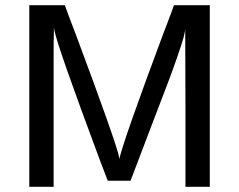

<svg xmlns="http://www.w3.org/2000/svg" viewBox="-20 -714 915 734"><path d="M92 0V-694H228L233 -680Q234 -677 239.5 -662.5Q245 -648 253.5 -625Q262 -602 270 -582Q423 -172 435 -115L436 -106Q454 -183 603 -582Q611 -602 619.5 -625Q628 -648 633.5 -662.5Q639 -677 640 -680L645 -694H782V0H689V-305L688 -606Q688 -593 681 -568Q674 -543 655.5 -490Q637 -437 620 -392.5Q603 -348 565 -249Q527 -150 500 -78L479 -23H392L364 -96Q199 -538 188 -598Q186 -608 186 -609V-588Q185 -568 185 -517Q185 -466 185 -426.5Q185 -387 185 -305V0Z"/></svg>

Font: KaTeX_SansSerif
Style: Regular
Weight: 400
Version: Version 1.1; ttfautohint (v1.3)